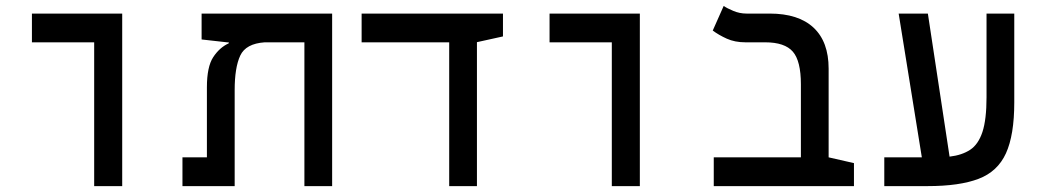

<svg xmlns="http://www.w3.org/2000/svg" viewBox="-20 -632 3556 652"><path d="M299.8 0V-488.3H88.4V-585.9H395V0Z M1107.9 0H1013.7V-488.3H878.9Q814.9 -483.9 795.9 -443.4Q776.9 -402.8 776.9 -326.2V0H599.6V-97.7H682.6V-335.4Q682.6 -405.3 704.1 -438Q725.6 -470.7 756.8 -484.9V-488.3H751L664.6 -498V-585.9H1107.9Z M1505.4 0V-488.3H1208V-585.9H1688V-508.3L1599.6 -488.8V0Z M2057.6 0V-488.3H1846.2V-585.9H2152.8V0Z M2879.9 -78.1V0H2403.8V-97.7H2699.7V-345.7Q2699.7 -424.8 2672.4 -456.5Q2645 -488.3 2578.1 -488.3H2511.2Q2475.6 -488.3 2448 -500.7Q2420.4 -513.2 2400.4 -528.3L2437.5 -611.8Q2448.7 -604 2470.2 -595Q2491.7 -585.9 2515.1 -585.9H2593.8Q2691.4 -585.9 2742.7 -538.1Q2793.9 -490.2 2793.9 -398.9V-97.7Z M2982.9 0V-97.7H3110.4L3031.7 -585.9H3130.9L3204.6 -100.1Q3246.6 -105 3274.4 -123.3Q3302.2 -141.6 3316.2 -183.8Q3330.1 -226.1 3330.1 -301.8V-585.9H3424.3V-284.2Q3424.3 -173.3 3396 -111.3Q3367.7 -49.3 3303 -24.7Q3238.3 0 3129.9 0Z"/></svg>

Font: CaskaydiaCove NFP
Style: Regular
Weight: 400
Designer: Aaron Bell
Foundry: Saja Typeworks
Version: Version 2111.001; VTT 6.35;Nerd Fonts 3.1.1